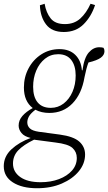

<svg xmlns="http://www.w3.org/2000/svg" viewBox="-41 -756 575 1020"><path d="M221 -156Q179 -156 147 -173Q121 -153 112.5 -137Q104 -121 104 -106Q104 -87 117.5 -74Q131 -61 165 -56L277 -41Q350 -31 380.5 -3.5Q411 24 411 65Q411 113 378 153.5Q345 194 287.5 219Q230 244 156 244Q76 244 27.5 213Q-21 182 -21 127Q-21 75 20 37Q61 -1 122 -23Q88 -31 73 -49.5Q58 -68 58 -89Q58 -117 78 -140Q98 -163 133 -182Q86 -218 86 -291Q86 -347 111 -393.5Q136 -440 179 -467.5Q222 -495 275 -495Q328 -495 359 -464.5Q390 -434 394 -383L397 -382Q406 -449 430.5 -477Q455 -505 486 -505Q500 -505 509 -502Q514 -494 514 -484Q514 -464 494.5 -449.5Q475 -435 429 -424Q418 -396 408 -346Q393 -257 344 -206.5Q295 -156 221 -156ZM229 -183Q267 -183 297 -206Q327 -229 344 -268Q361 -307 361 -355Q361 -407 337.5 -437.5Q314 -468 268 -468Q228 -468 198 -444Q168 -420 151.5 -381Q135 -342 135 -295Q135 -241 159 -212Q183 -183 229 -183ZM28 113Q28 157 66.5 184.5Q105 212 175 212Q229 212 272.5 195.5Q316 179 341.5 150Q367 121 367 83Q367 51 344 30Q321 9 253 1L147 -13Q146 -13 144 -13.5Q142 -14 140 -14Q83 14 55.5 43Q28 72 28 113ZM298 -586Q234 -586 203.5 -626.5Q173 -667 171 -728L196 -736Q204 -689 228 -658.5Q252 -628 304 -628Q353 -628 385.5 -657.5Q418 -687 440 -736L464 -729Q444 -668 403 -627Q362 -586 298 -586Z"/></svg>

Font: Source Serif 4 SmText Light
Style: Italic
Weight: 300
Italic angle: -12°
Designer: Frank Grießhammer
Foundry: Adobe
Version: Version 4.005;hotconv 1.1.0;makeotfexe 2.6.0